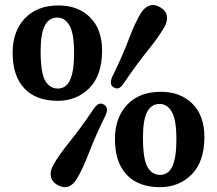

<svg xmlns="http://www.w3.org/2000/svg" viewBox="-20 -738 876 775"><path d="M216 -716Q295.5 -716 343.8 -667.8Q392 -619.5 392 -534Q392 -434 340.8 -382.5Q289.5 -331 213 -331Q126 -331 78.5 -381Q31 -431 31 -525Q31 -612 80.5 -664Q130 -716 216 -716ZM279 -525Q279 -603 260.5 -635Q242 -667 211.5 -667Q177.5 -667 160.8 -634.5Q144 -602 144 -531Q144 -445 162.2 -412.8Q180.5 -380.5 214 -380.5Q232 -380.5 246.8 -392.5Q261.5 -404.5 270.2 -436Q279 -467.5 279 -525ZM479 -401Q468.5 -386 459.5 -382.2Q450.5 -378.5 438.5 -385.5Q419.5 -396.5 433 -428Q474 -511 498.8 -577Q523.5 -643 547 -682.5Q562.5 -708 582.8 -715.2Q603 -722.5 627 -708.5Q650 -695 653.5 -673.5Q657 -652 642.5 -627Q620 -588 575.5 -533Q531 -478 479 -401ZM359 -300Q369.5 -314.5 378.8 -318.5Q388 -322.5 400 -315.5Q420 -303.5 406 -272.5Q366 -191 340.2 -124Q314.5 -57 291.5 -18.5Q259.5 36 211 8Q188.5 -5.5 185 -27Q181.5 -48.5 196 -73.5Q218 -112.5 263.5 -168.8Q309 -225 359 -300ZM629 -367.5Q708.5 -367.5 756.8 -319.2Q805 -271 805 -185.5Q805 -85.5 753.8 -34Q702.5 17.5 626 17.5Q539 17.5 491.5 -32.5Q444 -82.5 444 -176.5Q444 -263.5 493.5 -315.5Q543 -367.5 629 -367.5ZM692 -176.5Q692 -254.5 673.5 -286.5Q655 -318.5 624.5 -318.5Q590.5 -318.5 573.8 -286Q557 -253.5 557 -182.5Q557 -96.5 575.2 -64.2Q593.5 -32 627 -32Q645 -32 659.8 -44Q674.5 -56 683.2 -87.5Q692 -119 692 -176.5Z"/></svg>

Font: Fraunces 9pt SuperSoft SemiBold
Style: Regular
Weight: 600
Version: Version 1.000;[0bf87f6ff]